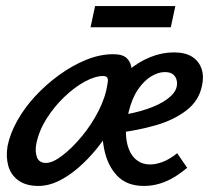

<svg xmlns="http://www.w3.org/2000/svg" viewBox="-20 -603 697 634"><path d="M107 11Q66 11 41 -7Q16 -25 7.5 -55Q-1 -85 5 -121Q13 -161 36.5 -203.5Q60 -246 96 -285Q132 -324 175.5 -355.5Q219 -387 264.5 -405.5Q310 -424 354 -424Q386 -424 399.5 -410Q413 -396 414.5 -375Q416 -354 412 -332Q406 -299 389.5 -261.5Q373 -224 350 -185Q327 -146 298.5 -111Q270 -76 238 -48.5Q206 -21 173 -5Q140 11 107 11ZM132 -65Q154 -65 186 -89.5Q218 -114 250 -152.5Q282 -191 305.5 -237Q329 -283 335 -327Q338 -340 334.5 -346Q331 -352 321 -352Q294 -352 260 -333.5Q226 -315 192.5 -283Q159 -251 134 -211.5Q109 -172 100 -129Q95 -103 102 -84Q109 -65 132 -65ZM455 11Q399 11 367 -22.5Q335 -56 324 -110.5Q313 -165 321 -228Q326 -270 348.5 -306.5Q371 -343 404.5 -371Q438 -399 476.5 -414.5Q515 -430 554 -430Q592 -430 614.5 -415.5Q637 -401 645.5 -376Q654 -351 647 -320Q637 -270 595 -238Q553 -206 493 -189Q433 -172 367 -164L371 -221Q424 -229 465.5 -243Q507 -257 532.5 -276Q558 -295 563 -315Q566 -326 563.5 -337.5Q561 -349 552 -357Q543 -365 524 -365Q503 -365 479.5 -351Q456 -337 436 -308Q416 -279 405 -234Q392 -182 397.5 -142.5Q403 -103 423.5 -81.5Q444 -60 476 -60Q495 -60 517.5 -68.5Q540 -77 565 -97L598 -49Q578 -32 556 -18.5Q534 -5 508.5 3Q483 11 455 11ZM279 -513 294 -583H559L544 -513Z"/></svg>

Font: Ysabeau Office SemiBold
Style: Italic
Weight: 600
Italic angle: -12°
Designer: Christian Thalmann (Catharsis Fonts)
Version: Version 2.001;gftools[0.9.30]; featfreeze: tnum,lnum,ss02